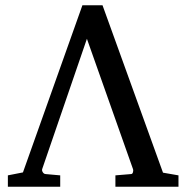

<svg xmlns="http://www.w3.org/2000/svg" viewBox="-20 -707 706 727"><path d="M417 0V-43L476.1 -47.9Q481.4 -47.9 483.4 -54.7Q485.4 -61.5 483.9 -65.9L309.1 -560.1L140.1 -67.9Q137.7 -62 141.8 -55.2Q146 -48.3 152.8 -47.9L208 -43V0H9.8V-43L66.9 -54.2L292 -687H368.2L597.2 -53.2L655.8 -43V0Z"/></svg>

Font: Charis SIL Phon
Style: Regular
Weight: 400
Foundry: SIL International
Version: Version 5.000